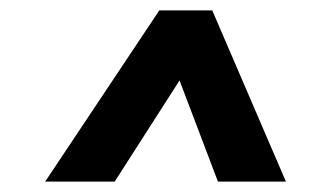

<svg xmlns="http://www.w3.org/2000/svg" viewBox="-20 -720 604 370"><path d="M531 -370H400L326 -565L201 -370H67L287 -700H389Z"/></svg>

Font: Kulim Park
Style: Bold Italic
Weight: 700
Italic angle: -8°
Designer: Noponies / Dale Sattler
Foundry: Noponies
Version: Version 1.000; ttfautohint (v1.8.3)